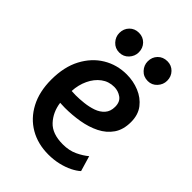

<svg xmlns="http://www.w3.org/2000/svg" viewBox="-194 -742 837 837"><g transform="rotate(45 224.5 -323.5)"><path d="M258 4Q193 4 143 -25Q93 -54 64.5 -108Q36 -162 36 -236Q36 -315 65.5 -370.5Q95 -426 144 -455.5Q193 -485 253 -485Q294 -485 330.5 -470Q367 -455 390 -425.5Q413 -396 413 -351Q413 -304 391.5 -273Q370 -242 334 -224Q298 -206 254 -198.5Q210 -191 165 -191L135 -192Q142 -141 174 -106.5Q206 -72 271 -72Q310 -72 339.5 -86Q369 -100 389 -117L410 -46Q396 -33 373 -21.5Q350 -10 320.5 -3Q291 4 258 4ZM134 -264 159 -263Q182 -263 209.5 -266Q237 -269 261.5 -277.5Q286 -286 301.5 -303.5Q317 -321 317 -349Q317 -380 297 -394Q277 -408 253 -408Q219 -408 193 -388.5Q167 -369 151.5 -336Q136 -303 134 -264ZM338 -529Q311 -529 294 -547.5Q277 -566 277 -590Q277 -616 294 -633.5Q311 -651 338 -651Q363 -651 380 -633.5Q397 -616 397 -590Q397 -566 380 -547.5Q363 -529 338 -529ZM162 -529Q136 -529 119 -547.5Q102 -566 102 -590Q102 -616 119 -633.5Q136 -651 162 -651Q188 -651 205 -633.5Q222 -616 222 -590Q222 -566 205 -547.5Q188 -529 162 -529Z"/></g></svg>

Font: Kreon Light
Style: Regular
Weight: 400
Version: Version 2.002